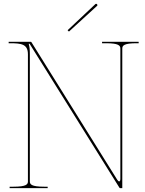

<svg xmlns="http://www.w3.org/2000/svg" viewBox="-20 -977 755 997"><path d="M331 -820 338 -813 484.5 -947C487.5 -950 485 -954 483.5 -955.5C482 -957 478 -958.5 475 -955.5ZM25 -760V-752.5H31C91 -752.5 125 -748 125 -695V-35C125 -20.5 118.5 -7.5 50 -7.5H30V0H227.5V-7.5H210C141.5 -7.5 135 -20.5 135 -35V-694.5C135 -722.5 133.5 -732 129 -750H133.5L600 -2.5C601 -0.5 603 0 604.5 0H615V-725C615 -740.5 624 -752.5 690 -752.5H700V-760H510V-752.5H530C596 -752.5 605 -740.5 605 -725V-48C605 -39.5 602.5 -35 599 -35C596 -35 592 -38 588.5 -44L143.5 -757.5C143 -758.5 141.5 -760 139.5 -760Z"/></svg>

Font: ZnikomitSC
Style: Regular
Weight: 100
Designer: gluk
Foundry: gluk
Version: Version 0.55